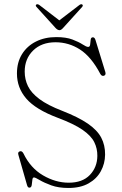

<svg xmlns="http://www.w3.org/2000/svg" viewBox="-20 -893 592 929"><path d="M311.5 16.5Q263 16.5 228 3.8Q193 -9 171.8 -21.8Q150.5 -34.5 144.5 -34.5Q137.5 -34.5 136.5 -22Q135.5 -9.5 133.5 2.8Q131.5 15 122 15Q114 15 110.5 1.5L69 -143.5Q64.5 -158 77 -161Q86.5 -163.5 93.5 -150.5Q127.5 -80 188.2 -44.5Q249 -9 312.5 -9Q379 -9 414.8 -46.5Q450.5 -84 451 -138.5Q451.5 -174 436.2 -205Q421 -236 379.5 -264.8Q338 -293.5 259.5 -323Q153 -363 107.5 -415.5Q62 -468 62 -537.5Q62 -591.5 86.5 -631Q111 -670.5 154 -692Q197 -713.5 252 -713.5Q299.5 -713.5 330.5 -701.8Q361.5 -690 379.8 -678Q398 -666 406.5 -666Q415 -666 416.2 -677.5Q417.5 -689 418.8 -700.8Q420 -712.5 429.5 -712.5Q438 -712.5 442 -699.5L489.5 -545Q494 -530.5 483 -526.5Q472 -523 465 -536Q421.5 -618.5 367 -653.5Q312.5 -688.5 248.5 -688.5Q181 -688.5 140.2 -648.5Q99.5 -608.5 99.5 -546.5Q99.5 -508.5 115.5 -475.8Q131.5 -443 171 -413.5Q210.5 -384 280.5 -357Q359.5 -326 405 -294.8Q450.5 -263.5 469.8 -227Q489 -190.5 488.5 -144.5Q488 -101.5 468 -64.8Q448 -28 408.8 -5.8Q369.5 16.5 311.5 16.5ZM286 -758.5Q276 -747 268 -747Q258.5 -747 248 -758.5L157 -859Q149.5 -867 156.5 -871.5Q161.5 -874.5 170 -869L267 -794.5L364.5 -869Q372.5 -874.5 377.5 -871.5Q384 -867 377 -859Z"/></svg>

Font: Fraunces 9pt Soft Thin
Style: Regular
Weight: 100
Version: Version 1.000;[b76b70a41]